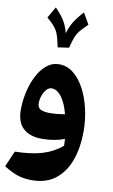

<svg xmlns="http://www.w3.org/2000/svg" viewBox="-119 -912 738 1259"><g transform="rotate(10 250.5 -282.5)"><path d="M277.8 -608.9 203.6 -598.1Q195.3 -637.7 188.2 -662.8Q181.2 -688 171.1 -705.8Q161.1 -723.6 145.3 -740.2Q129.4 -756.8 103.5 -779.3L146.5 -854Q172.9 -826.7 190.4 -803.7Q208 -780.8 219.7 -756.3Q231.4 -731.9 239.7 -698.7Q249 -730.5 261 -754.4Q272.9 -778.3 290.3 -801.5Q307.6 -824.7 333.5 -854L376.5 -779.3Q343.3 -748 325.7 -726.1Q308.1 -704.1 298.3 -678Q288.6 -651.9 277.8 -608.9ZM187 289.1Q139.6 289.1 98.1 277.1Q56.6 265.1 0 229.5L45.4 124Q154.8 122.1 228.5 99.6Q302.2 77.1 356.9 30.3Q356.9 19 356.4 8.1Q356 -2.9 355 -15.1Q325.2 -3.4 287.4 3.4Q249.5 10.3 206.1 10.3Q124.5 10.3 80.6 -30.3Q36.6 -70.8 36.6 -153.8Q36.6 -211.9 49.8 -271.2Q63 -330.6 88.4 -380.4Q113.8 -430.2 150.4 -460.4Q187 -490.7 233.9 -490.7Q284.7 -490.7 327.1 -457.8Q369.6 -424.8 400.9 -367.4Q432.1 -310.1 449.5 -236.3Q466.8 -162.6 466.8 -81.5Q466.8 21 437.3 105.2Q407.7 189.5 345.9 239.3Q284.2 289.1 187 289.1ZM327.1 -174.3Q310.1 -242.7 279.8 -284.7Q249.5 -326.7 212.4 -326.7Q193.4 -326.7 178 -309.6Q162.6 -292.5 153.8 -267.3Q145 -242.2 145 -217.3Q145 -185.5 166.7 -175.3Q188.5 -165 226.6 -165Q251 -165 277.8 -167.7Q304.7 -170.4 327.1 -174.3Z"/></g></svg>

Font: Pinar ExtraBold
Style: Regular
Weight: 800
Designer: Amin Abedi
Version: Version 3.000